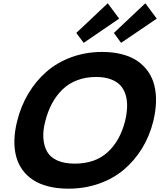

<svg xmlns="http://www.w3.org/2000/svg" viewBox="-20 -1135 975 1165"><path d="M738.8 -399.9Q750 -446.3 751.2 -486.1Q752.4 -525.9 742.2 -559.8Q731.9 -593.8 710 -617.4Q688 -641.1 650.6 -654.5Q613.3 -668 563 -668Q500.5 -668 448.5 -648.2Q396.5 -628.4 359.1 -592Q321.8 -555.7 295.9 -507.6Q270 -459.5 254.9 -399.9Q239.7 -343.3 243.2 -295.9Q246.6 -248.5 266.1 -214.4Q285.6 -180.2 328.1 -161.1Q370.6 -142.1 433.1 -142.1Q557.1 -142.1 632.8 -211.2Q708.5 -280.3 738.8 -399.9ZM910.2 -399.9Q887.7 -309.1 841.6 -234.1Q795.4 -159.2 730.5 -104.7Q665.5 -50.3 579.6 -20.3Q493.7 9.8 395 9.8Q328.6 9.8 274.2 -3.9Q219.7 -17.6 180.9 -43Q142.1 -68.4 116 -104.7Q89.8 -141.1 77.9 -186.5Q65.9 -231.9 67.4 -285.6Q68.8 -339.4 84 -399.9Q106.4 -490.7 152.1 -567.4Q197.8 -644 262.7 -700.4Q327.6 -756.8 414.3 -788.3Q501 -819.8 600.1 -819.8Q667 -819.8 721.4 -805.4Q775.9 -791 814.5 -764.4Q853 -737.8 879.2 -700.2Q905.3 -662.6 916.7 -616Q928.2 -569.3 926.5 -514.9Q924.8 -460.4 910.2 -399.9ZM633.8 -1115.2 703.1 -1022 487.8 -875 442.9 -935.1ZM861.8 -1115.2 931.2 -1022 714.8 -875 670.9 -935.1Z"/></svg>

Font: Sinkin Sans 700 Bold Italic
Style: Bold Italic
Weight: 700
Italic angle: -112°
Designer: Keith Bates
Foundry: K-Type
Version: Sinkin Sans (version 1.0)  by Keith Bates   •   © 2014   www